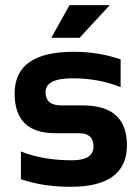

<svg xmlns="http://www.w3.org/2000/svg" viewBox="-20 -718 540 743"><path d="M61 -24.4V-131.8Q146.5 -97.7 258.3 -97.7Q341.8 -97.7 341.8 -151.4Q341.8 -202.6 285.6 -202.6H192.9Q36.6 -202.6 36.6 -356.4Q36.6 -517.6 264.6 -517.6Q361.3 -517.6 446.8 -488.3V-380.9Q361.3 -415 261.2 -415Q156.2 -415 156.2 -361.3Q156.2 -310.1 217.3 -310.1H300.3Q471.2 -310.1 471.2 -156.2Q471.2 4.9 253.4 4.9Q146.5 4.9 61 -24.4ZM249 -698.2H404.8L288.1 -571.8H178.7Z"/></svg>

Font: SansationBold
Style: Bold
Weight: 700
Designer: Bernd Montag
Version: Version 1.301